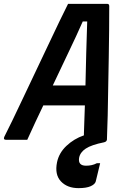

<svg xmlns="http://www.w3.org/2000/svg" viewBox="-51 -723 671 993"><path d="M90 0H-20Q-35 0 -29 -15Q-12 -48 13.5 -101Q39 -154 70 -219.5Q101 -285 134 -354.5Q167 -424 198.5 -490.5Q230 -557 256.5 -612.5Q283 -668 301 -703H504Q514 -703 514 -691Q514 -570 511.5 -427Q509 -284 506 -125Q505 -95 504 -63.5Q503 -32 502 0Q501 4 498 7.5Q495 11 487 13Q422 26 392.5 45.5Q363 65 358 94Q352 134 394 134Q409 134 423 131Q437 128 450 121H467Q465 130 462.5 139.5Q460 149 456 166.5Q452 184 444 216Q440 230 418 240Q396 250 355 250Q297 250 264 215Q231 180 244 116Q254 68 292.5 31.5Q331 -5 383 -23Q383 -27 383 -32Q384 -70 385.5 -106.5Q387 -143 388 -178H173Q153 -136 132 -91.5Q111 -47 90 0ZM377 -612Q344 -537 304.5 -455Q265 -373 222 -281H391Q393 -368 395 -449Q397 -530 400 -612Z"/></svg>

Font: Recursive Mn Lnr St SmB
Style: Italic
Weight: 600
Italic angle: -15°
Monospace: yes
Version: Version 1.079;hotconv 1.0.112;makeotfexe 2.5.65598; ttfautoh